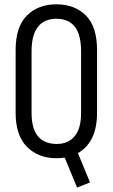

<svg xmlns="http://www.w3.org/2000/svg" viewBox="-20 -719 518 882"><path d="M337.9 -15.6 393.6 119.1 334 142.6 277.3 4.9Q259.8 7.8 239.3 7.8Q155.3 7.8 103.5 -44.9Q51.8 -96.7 51.8 -201.2V-489.3Q51.8 -595.7 103.5 -647.5Q155.3 -699.2 239.3 -699.2Q323.2 -699.2 375 -647.5Q425.8 -595.7 425.8 -489.3V-201.2Q425.8 -132.8 403.3 -85.9Q379.9 -39.1 337.9 -15.6ZM352.5 -482.4Q352.5 -558.6 324.2 -595.7Q294.9 -632.8 240.2 -632.8Q182.6 -632.8 154.3 -595.7Q125 -559.6 125 -482.4V-200.2Q125 -58.6 240.2 -57.6Q293.9 -57.6 323.2 -93.8Q352.5 -128.9 352.5 -200.2Z"/></svg>

Font: Dinish Condensed
Style: Regular
Weight: 400
Width: 3
Designer: Bert Driehuis
Foundry: Playbeing
Version: Version 3.006; git-39231f3c-release